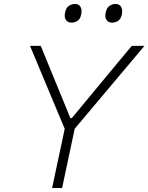

<svg xmlns="http://www.w3.org/2000/svg" viewBox="-20 -943 744 963"><path d="M241.5 0Q254 -60.5 266 -116.2Q278 -172 292 -237.5L304.5 -297L199 -549Q182 -589.5 166.5 -626.8Q151 -664 130.5 -713H184.5Q205.5 -661 220.8 -624Q236 -587 249.5 -554Q263 -521 279.5 -481L333 -350.5H340L444.5 -476.5Q479 -518 507.5 -552.5Q536 -587 567.2 -624.5Q598.5 -662 641 -713H704.5Q670 -672 635 -630.2Q600 -588.5 566.5 -549L354.5 -297L342 -237.5Q328 -172 316.2 -116.2Q304.5 -60.5 291.5 0ZM541.5 -829.5Q523.5 -829.5 514.2 -843.2Q505 -857 510 -880Q515 -903.5 528.8 -913.2Q542.5 -923 560 -923Q579 -923 587.2 -909Q595.5 -895 591.5 -872Q587 -849 573.5 -839.2Q560 -829.5 541.5 -829.5ZM337.5 -829.5Q320 -829.5 310.5 -843.2Q301 -857 306.5 -880Q311 -903.5 325 -913.2Q339 -923 356.5 -923Q375 -923 383.5 -909Q392 -895 387.5 -872Q383.5 -849 370 -839.2Q356.5 -829.5 337.5 -829.5Z"/></svg>

Font: Commissioner ExtraLight
Style: Italic
Weight: 200
Italic angle: -12°
Designer: Kostas Bartsokas
Foundry: Kostas Bartsokas
Version: Version 1.000; ttfautohint (v1.8.3)